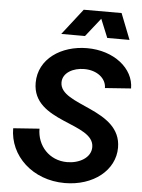

<svg xmlns="http://www.w3.org/2000/svg" viewBox="-61 -968 761 1031"><g transform="rotate(5 319.5 -452.0)"><path d="M327 16C481 16 596 -76 596 -198C596 -410 263 -394 263 -521C263 -573 319 -603 379 -603C449 -603 498 -562 498 -511L638 -521C638 -629 529 -716 385 -716C245 -716 125 -636 125 -507C125 -293 458 -322 458 -189C458 -131 395 -97 330 -97C234 -97 167 -171 167 -263L26 -253C26 -105 153 16 327 16ZM239 -780H367L446 -880L487 -780H607L552 -920H348Z"/></g></svg>

Font: Uncut Sans
Style: Bold Italic
Weight: 700
Italic angle: -11°
Designer: Kasper Nordkvist
Foundry: UNCUT.wtf
Version: Version 1.304;Glyphs 3.2 (3246)